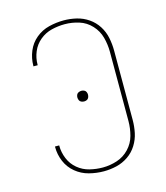

<svg xmlns="http://www.w3.org/2000/svg" viewBox="-112 -829 800 923"><g transform="rotate(-15 288.0 -367.5)"><path d="M291 8Q323 8 354.5 0.5Q386 -7 413 -25.5Q440 -44 457.5 -72Q475 -100 481.5 -131.5Q488 -163 488 -195V-540Q488 -572 481.5 -604Q475 -636 457.5 -663.5Q440 -691 413 -709.5Q386 -728 354.5 -735.5Q323 -743 291 -743Q254 -743 217.5 -734Q181 -725 152 -701Q123 -677 108.5 -642Q94 -607 94 -570V-567H115V-570Q115 -603 128 -634Q141 -665 167 -686.5Q193 -708 225.5 -716Q258 -724 291 -724Q327 -724 362 -713Q397 -702 422.5 -674.5Q448 -647 457.5 -611.5Q467 -576 467 -540V-195Q467 -159 457.5 -123.5Q448 -88 422.5 -61Q397 -34 362 -22.5Q327 -11 291 -11Q258 -11 225.5 -19Q193 -27 167 -48.5Q141 -70 128 -101.5Q115 -133 115 -166V-168H94V-165Q94 -128 108.5 -93.5Q123 -59 152 -35Q181 -11 217.5 -1.5Q254 8 291 8ZM286 -341Q293 -341 299.5 -344Q306 -347 309 -354Q312 -361 312 -368Q312 -375 309 -381.5Q306 -388 299.5 -391Q293 -394 286 -394Q279 -394 272 -391Q265 -388 262 -381.5Q259 -375 259 -368Q259 -361 262 -354Q265 -347 272 -344Q279 -341 286 -341Z"/></g></svg>

Font: Iosevka Sparkle Thin
Style: Regular
Weight: 100
Designer: Belleve Invis
Foundry: Belleve Invis
Version: Version 4.5.0; ttfautohint (v1.8.3)